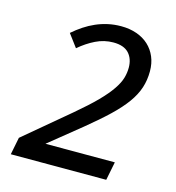

<svg xmlns="http://www.w3.org/2000/svg" viewBox="-99 -732 748 816"><g transform="rotate(15 275.0 -323.5)"><path d="M441.9 0H22L37.1 -76.2L234.9 -242.2Q290.5 -289.1 325 -324.2Q359.4 -359.4 378.4 -387.5Q397.5 -415.5 404.3 -438.7Q411.1 -461.9 411.1 -484.9Q411.1 -523.9 389.2 -547.9Q367.2 -571.8 320.8 -571.8Q280.3 -571.8 243.4 -553.7Q206.5 -535.6 172.9 -506.8L130.9 -563Q152.8 -582 176 -597.4Q199.2 -612.8 224.4 -623.8Q249.5 -634.8 277.1 -640.9Q304.7 -647 335 -647Q372.6 -647 403.3 -636.2Q434.1 -625.5 456.1 -605.2Q478 -585 490 -556.6Q502 -528.3 502 -493.2Q502 -454.6 491 -420.7Q480 -386.7 455.1 -352.1Q430.2 -317.4 390.1 -279.3Q350.1 -241.2 292 -193.8L152.8 -81.1H458Z"/></g></svg>

Font: Code New Roman
Style: Italic
Weight: 400
Italic angle: -11°
Monospace: yes
Designer: Sam Radian
Foundry: Code New Roman
Version: Version 1.508 October 19, 2014